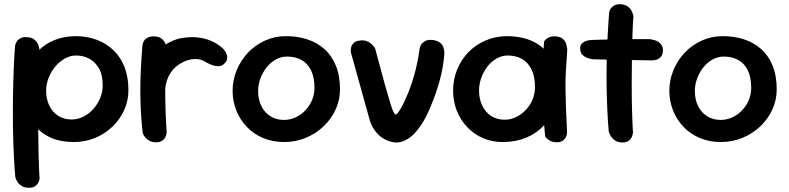

<svg xmlns="http://www.w3.org/2000/svg" viewBox="-20 -670 3713 903"><path d="M328 -2Q266 -2 221 -21.5Q176 -41 148.5 -74.5Q121 -108 107.5 -152.5Q94 -197 94 -247Q94 -304 111 -351Q128 -398 160 -431Q192 -464 237.5 -482Q283 -500 340 -500Q392 -499 436 -482.5Q480 -466 513.5 -434Q547 -402 565.5 -355Q584 -308 584 -246Q584 -196 564 -152Q544 -108 508.5 -74Q473 -40 426.5 -21Q380 -2 328 -2ZM116 213Q96 213 83.5 205.5Q71 198 64 188Q57 178 54.5 170.5Q52 163 52 163Q48 120 45 59Q42 -2 41 -71Q40 -140 41 -210.5Q42 -281 44.5 -344.5Q47 -408 51 -456Q51 -456 53 -462.5Q55 -469 60.5 -477Q66 -485 77.5 -491Q89 -497 108 -495Q128 -494 139.5 -485.5Q151 -477 156.5 -466.5Q162 -456 163.5 -448Q165 -440 165 -440Q163 -401 161.5 -342.5Q160 -284 159.5 -216Q159 -148 159.5 -78Q160 -8 161.5 56Q163 120 166 169Q166 169 165 175.5Q164 182 159 191Q154 200 144 206.5Q134 213 116 213ZM317 -108Q346 -108 372.5 -121.5Q399 -135 419 -157.5Q439 -180 451 -208.5Q463 -237 463 -268Q463 -318 445 -349Q427 -380 399 -394.5Q371 -409 338 -409Q311 -409 285.5 -395Q260 -381 240 -357Q220 -333 208.5 -303.5Q197 -274 197 -243Q197 -205 211.5 -174Q226 -143 253.5 -125.5Q281 -108 317 -108Z M704 -100Q689 -98 680 -107Q671 -116 667 -128Q663 -140 662 -150Q661 -160 661 -160Q656 -180 654 -191.5Q652 -203 652.5 -212Q653 -221 653.5 -232.5Q654 -244 655 -265Q659 -324 679.5 -369Q700 -414 736 -444Q772 -474 819 -488Q866 -498 904.5 -494.5Q943 -491 973.5 -477.5Q1004 -464 1026 -444Q1026 -444 1030.5 -439.5Q1035 -435 1040 -427Q1045 -419 1047.5 -409.5Q1050 -400 1047.5 -389.5Q1045 -379 1032 -368Q1021 -358 1006 -358.5Q991 -359 977.5 -364Q964 -369 955 -374Q946 -379 946 -379Q925 -393 897.5 -392.5Q870 -392 841 -378Q806 -361 785 -331.5Q764 -302 758 -261Q756 -237 754.5 -221Q753 -205 752 -193Q751 -181 751.5 -168Q752 -155 753 -135Q753 -135 749.5 -127Q746 -119 735.5 -111Q725 -103 704 -100ZM710 -1Q693 -2 681.5 -8.5Q670 -15 663 -24Q656 -33 653.5 -39Q651 -45 651 -45Q645 -99 642.5 -148Q640 -197 640 -245.5Q640 -294 642.5 -346Q645 -398 650 -458Q650 -458 651.5 -464.5Q653 -471 658 -479Q663 -487 674.5 -493Q686 -499 705 -499Q726 -498 737.5 -490Q749 -482 755 -471Q761 -460 762.5 -452Q764 -444 764 -444Q761 -395 759 -348.5Q757 -302 757 -254.5Q757 -207 758.5 -155.5Q760 -104 764 -45Q764 -45 762.5 -38Q761 -31 756 -22Q751 -13 740 -6.5Q729 0 710 -1Z M1317 -2Q1263 -2 1218.5 -20.5Q1174 -39 1142 -72Q1110 -105 1092 -149Q1074 -193 1074 -243Q1074 -293 1093 -339.5Q1112 -386 1146 -422Q1180 -458 1226 -479Q1272 -500 1325 -500Q1379 -500 1425 -485Q1471 -470 1505.5 -439.5Q1540 -409 1559.5 -361.5Q1579 -314 1579 -250Q1579 -200 1558.5 -155Q1538 -110 1501.5 -75.5Q1465 -41 1417.5 -21.5Q1370 -2 1317 -2ZM1315 -106Q1344 -106 1370 -118Q1396 -130 1416 -151Q1436 -172 1447.5 -199Q1459 -226 1459 -256Q1459 -307 1442.5 -340Q1426 -373 1397 -388.5Q1368 -404 1330 -404Q1302 -404 1277 -390Q1252 -376 1233.5 -352.5Q1215 -329 1204.5 -300.5Q1194 -272 1194 -242Q1194 -202 1209 -171.5Q1224 -141 1251.5 -123.5Q1279 -106 1315 -106Z M1839 0Q1825 -1 1808.5 -6.5Q1792 -12 1775.5 -23.5Q1759 -35 1744.5 -54Q1730 -73 1720 -101L1631 -421Q1631 -421 1630 -429Q1629 -437 1631.5 -447.5Q1634 -458 1643 -467.5Q1652 -477 1671 -479Q1690 -482 1703.5 -477Q1717 -472 1726 -464Q1735 -456 1739.5 -449.5Q1744 -443 1744 -443L1791 -269Q1807 -214 1818 -177.5Q1829 -141 1839 -131Q1848 -131 1865 -160Q1882 -189 1903 -241Q1918 -281 1927.5 -314.5Q1937 -348 1943 -378.5Q1949 -409 1953 -438Q1953 -438 1954.5 -445.5Q1956 -453 1962 -462Q1968 -471 1980.5 -477.5Q1993 -484 2015 -482Q2037 -479 2049 -469.5Q2061 -460 2065 -448.5Q2069 -437 2069.5 -428.5Q2070 -420 2070 -420Q2068 -389 2062.5 -356.5Q2057 -324 2048.5 -293.5Q2040 -263 2031 -236Q2022 -209 2013 -188Q1986 -118 1956.5 -76Q1927 -34 1897 -16Q1867 2 1839 0Z M2349 -2Q2297 -1 2253.5 -19.5Q2210 -38 2178 -71.5Q2146 -105 2128.5 -149Q2111 -193 2111 -243Q2111 -297 2130.5 -344Q2150 -391 2184 -425.5Q2218 -460 2263.5 -479.5Q2309 -499 2361 -500Q2436 -500 2490 -473.5Q2544 -447 2572.5 -391.5Q2601 -336 2601 -250Q2601 -200 2584 -155.5Q2567 -111 2535 -77Q2503 -43 2456 -23Q2409 -3 2349 -2ZM2354 -107Q2382 -107 2407.5 -119.5Q2433 -132 2453 -153Q2473 -174 2484.5 -201.5Q2496 -229 2496 -260Q2496 -311 2479.5 -344Q2463 -377 2434.5 -393Q2406 -409 2368 -409Q2341 -409 2316 -395Q2291 -381 2272.5 -357Q2254 -333 2243.5 -304Q2233 -275 2233 -244Q2233 -205 2248 -173.5Q2263 -142 2290 -124.5Q2317 -107 2354 -107ZM2599 -1Q2580 -1 2568 -7.5Q2556 -14 2550 -20.5Q2544 -27 2544 -27Q2537 -100 2533 -172Q2529 -244 2530.5 -319Q2532 -394 2539 -475Q2539 -475 2544 -481.5Q2549 -488 2561 -494Q2573 -500 2594 -499Q2615 -497 2626.5 -487.5Q2638 -478 2642 -465.5Q2646 -453 2647 -444Q2648 -435 2648 -435Q2644 -384 2641.5 -340Q2639 -296 2639.5 -251.5Q2640 -207 2642 -157Q2644 -107 2647 -46Q2647 -46 2646 -39Q2645 -32 2640.5 -23.5Q2636 -15 2626.5 -8Q2617 -1 2599 -1Z M2907 0Q2888 0 2875.5 -7.5Q2863 -15 2856 -25Q2849 -35 2846 -43Q2843 -51 2843 -51Q2839 -94 2836.5 -148.5Q2834 -203 2833 -263.5Q2832 -324 2833.5 -385.5Q2835 -447 2838 -504.5Q2841 -562 2845 -611Q2845 -611 2846.5 -617.5Q2848 -624 2854 -632Q2860 -640 2871 -645.5Q2882 -651 2901 -650Q2921 -648 2932.5 -639.5Q2944 -631 2949.5 -620.5Q2955 -610 2957 -602.5Q2959 -595 2959 -595Q2956 -556 2954.5 -503.5Q2953 -451 2952 -391.5Q2951 -332 2951 -271Q2951 -210 2952.5 -152Q2954 -94 2957 -45Q2957 -45 2955.5 -38Q2954 -31 2949.5 -22Q2945 -13 2935 -6.5Q2925 0 2907 0ZM3045 -386Q2966 -387 2895.5 -388.5Q2825 -390 2770 -391Q2770 -391 2761 -392.5Q2752 -394 2740.5 -398.5Q2729 -403 2719.5 -412Q2710 -421 2709 -437Q2707 -451 2712.5 -459.5Q2718 -468 2726 -472.5Q2734 -477 2740 -478.5Q2746 -480 2746 -480Q2754 -482 2775.5 -482.5Q2797 -483 2828 -484Q2859 -485 2895 -485.5Q2931 -486 2967 -486Q3003 -486 3035 -486Q3035 -486 3041.5 -485Q3048 -484 3057.5 -481.5Q3067 -479 3076.5 -473Q3086 -467 3092 -457Q3098 -447 3098 -432Q3097 -414 3089 -404Q3081 -394 3071 -390.5Q3061 -387 3053 -386.5Q3045 -386 3045 -386Z M3371 -2Q3317 -2 3272.5 -20.5Q3228 -39 3196 -72Q3164 -105 3146 -149Q3128 -193 3128 -243Q3128 -293 3147 -339.5Q3166 -386 3200 -422Q3234 -458 3280 -479Q3326 -500 3379 -500Q3433 -500 3479 -485Q3525 -470 3559.5 -439.5Q3594 -409 3613.5 -361.5Q3633 -314 3633 -250Q3633 -200 3612.5 -155Q3592 -110 3555.5 -75.5Q3519 -41 3471.5 -21.5Q3424 -2 3371 -2ZM3369 -106Q3398 -106 3424 -118Q3450 -130 3470 -151Q3490 -172 3501.5 -199Q3513 -226 3513 -256Q3513 -307 3496.5 -340Q3480 -373 3451 -388.5Q3422 -404 3384 -404Q3356 -404 3331 -390Q3306 -376 3287.5 -352.5Q3269 -329 3258.5 -300.5Q3248 -272 3248 -242Q3248 -202 3263 -171.5Q3278 -141 3305.5 -123.5Q3333 -106 3369 -106Z"/></svg>

Font: Sour Gummy Medium
Style: Regular
Weight: 500
Designer: Stefie Justprince
Foundry: Eifetstype
Version: Version 1.000